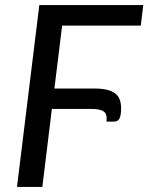

<svg xmlns="http://www.w3.org/2000/svg" viewBox="-20 -737 585 757"><path d="M545 -717 535 -636H225L194.5 -388H351.5Q381.5 -388 401.8 -383Q422 -378 434.5 -368.2Q447 -358.5 452.2 -343.8Q457.5 -329 457.5 -310Q457.5 -283.5 451.5 -270.5Q445.5 -257.5 428.5 -257.5H400Q401.5 -272 399.2 -281.5Q397 -291 389.8 -296.8Q382.5 -302.5 369.8 -305Q357 -307.5 338 -307.5H184.5L147 0H47L135 -717Z"/></svg>

Font: Lato Medium
Style: Italic
Weight: 500
Italic angle: -7°
Designer: Lukasz Dziedzic
Foundry: tyPoland Lukasz Dziedzic
Version: Version 2.006; 2014-01-15